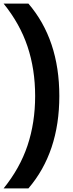

<svg xmlns="http://www.w3.org/2000/svg" viewBox="-38 -828 406 1068"><path d="M157.5 -294Q157.5 -442.5 115.2 -569Q73 -695.5 -18 -808H120Q292 -607.5 292 -294Q292 19.5 120 220H-18Q73 107.5 115.2 -19Q157.5 -145.5 157.5 -294Z"/></svg>

Font: Encode Sans SemiBold
Style: Regular
Weight: 600
Designer: Multiple Designers
Foundry: Impallari Type
Version: Version 2.000